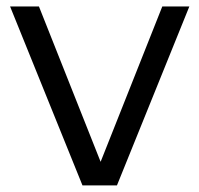

<svg xmlns="http://www.w3.org/2000/svg" viewBox="-20 -562 604 582"><path d="M472 -542.5H554L334.5 0H230L10.5 -542.5H98L285 -71.5Z"/></svg>

Font: Encode Sans Semi Expanded
Style: Regular
Weight: 400
Width: 6
Designer: Multiple Designers
Foundry: Impallari Type
Version: Version 2.000